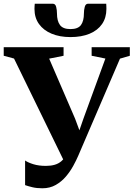

<svg xmlns="http://www.w3.org/2000/svg" viewBox="-40 -997 718 1033"><path d="M188 16Q158 16 135 10.5Q112 5 95 -1V-133.5Q110.5 -122.5 139.5 -113.5Q168.5 -104.5 207 -104.5Q233.5 -104.5 254.2 -110.5Q275 -116.5 290.5 -130Q306 -143.5 315.5 -165V-107.5L35.5 -682L-20 -697V-743H302V-697L224.5 -681.5L364 -358.5L406 -245.5L367.5 -239L409 -359L527 -682L453 -697V-743H658.5V-697L605.5 -681.5L380.5 -158Q370.5 -134.5 354.2 -104.8Q338 -75 314.8 -47.5Q291.5 -20 260 -2Q228.5 16 188 16ZM243.5 -977Q258 -977 262.2 -960Q266.5 -943 266.5 -925Q266.5 -884 282.8 -862.2Q299 -840.5 339 -840.5Q379.5 -840.5 395.5 -862.2Q411.5 -884 411.5 -925Q411.5 -943 416 -960Q420.5 -977 434 -977H531.5Q532 -970.5 532.2 -963.5Q532.5 -956.5 532.5 -949Q532.5 -901.5 509 -867.5Q485.5 -833.5 442 -815.5Q398.5 -797.5 339 -797.5Q281 -797.5 237.5 -815.8Q194 -834 169.8 -867.8Q145.5 -901.5 145.5 -949Q145.5 -956.5 146 -963.5Q146.5 -970.5 147 -977Z"/></svg>

Font: Merriweather 72pt ExtraBold
Style: Regular
Weight: 800
Version: Version 2.100